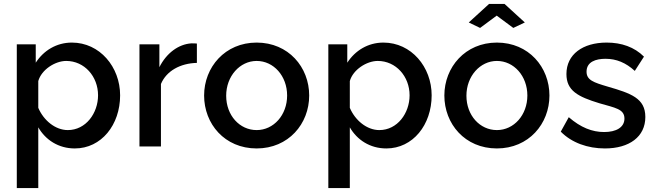

<svg xmlns="http://www.w3.org/2000/svg" viewBox="-20 -750 3356 983"><path d="M176 -98C213 -34 279 10 363 10C499 10 595 -111 595 -262C595 -407 491 -532 348 -532C269 -532 203 -491 163 -429V-523H66V213H176ZM482 -262C482 -171 420 -84 327 -84C263 -84 203 -134 176 -198V-335C192 -393 262 -438 319 -438C412 -438 482 -359 482 -262Z M988 -428V-527C981 -528 973 -528 960 -528C894 -524 832 -478 796 -406V-523H694V0H804V-320C832 -387 903 -426 988 -428Z M1025 -261C1025 -116 1130 10 1294 10C1457 10 1563 -116 1563 -261C1563 -406 1457 -532 1294 -532C1132 -532 1025 -406 1025 -261ZM1294 -84C1207 -84 1138 -159 1138 -260C1138 -360 1208 -438 1294 -438C1381 -438 1450 -361 1450 -261C1450 -161 1381 -84 1294 -84Z M1771 -98C1808 -34 1874 10 1958 10C2094 10 2190 -111 2190 -262C2190 -407 2086 -532 1943 -532C1864 -532 1798 -491 1758 -429V-523H1661V213H1771ZM2077 -262C2077 -171 2015 -84 1922 -84C1858 -84 1798 -134 1771 -198V-335C1787 -393 1857 -438 1914 -438C2007 -438 2077 -359 2077 -262Z M2380 -635 2438 -607 2523 -670 2608 -607 2667 -635 2563 -730H2484ZM2255 -261C2255 -116 2360 10 2524 10C2687 10 2793 -116 2793 -261C2793 -406 2687 -532 2524 -532C2362 -532 2255 -406 2255 -261ZM2524 -84C2437 -84 2368 -159 2368 -260C2368 -360 2438 -438 2524 -438C2611 -438 2680 -361 2680 -261C2680 -161 2611 -84 2524 -84Z M3077 10C3202 10 3284 -50 3284 -151C3284 -247 3211 -272 3090 -307C3019 -328 2983 -340 2983 -383C2983 -434 3031 -449 3080 -449C3136 -449 3184 -429 3230 -387L3277 -460C3228 -509 3162 -532 3086 -532C2964 -532 2880 -472 2880 -371C2880 -286 2938 -255 3050 -221C3129 -198 3177 -192 3177 -143C3177 -98 3135 -74 3073 -74C3012 -74 2953 -97 2892 -150L2851 -76C2907 -19 2989 10 3077 10Z"/></svg>

Font: FIGSv2-sans-serif SemiBold
Style: Regular
Weight: 600
Designer: Matt McInerney, Pablo Impallari, Rodrigo Fuenzalida,Mirko Velimirovic
Foundry: Matt McInerney, Pablo Impallari, Rodrigo Fuenzalida
Version: Version 4.021;hotconv 1.0.109;makeotfexe 2.5.65596